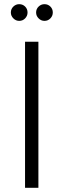

<svg xmlns="http://www.w3.org/2000/svg" viewBox="-20 -900 304 920"><path d="M193 -800Q177 -800 165 -812Q153 -824 153 -840Q153 -857 165 -868.5Q177 -880 193 -880Q210 -880 221.5 -868.5Q233 -857 233 -840Q233 -824 221.5 -812Q210 -800 193 -800ZM72 -800Q56 -800 44 -812Q32 -824 32 -840Q32 -857 44 -868.5Q56 -880 72 -880Q89 -880 100.5 -868.5Q112 -857 112 -840Q112 -824 100.5 -812Q89 -800 72 -800ZM100 0V-700H164V0Z"/></svg>

Font: Figtree Light
Style: Regular
Weight: 300
Designer: Erik Kennedy
Foundry: Erik Kennedy
Version: Version 2.001;gftools[0.9.30]